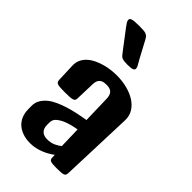

<svg xmlns="http://www.w3.org/2000/svg" viewBox="-261 -958 1051 1051"><g transform="rotate(45 265.0 -432.5)"><path d="M53.2 -142.1Q52.7 -169.4 64.9 -190.2Q77.1 -210.9 96.4 -226.6Q115.7 -242.2 140.1 -253.2Q164.6 -264.2 188.5 -272Q219.2 -282.2 253.7 -289.6Q288.1 -296.9 320.8 -302.2L316.4 -463.9Q315.4 -490.7 303 -503.7Q290.5 -516.6 263.7 -516.6Q251 -516.6 240.7 -514.6Q230.5 -512.7 222.9 -506.8Q215.3 -501 210.9 -490.7Q206.5 -480.5 206.1 -464.4L202.6 -353.5Q202.6 -344.2 200 -338.9Q197.3 -333.5 189.5 -330.6Q181.6 -327.6 167.2 -326.7Q152.8 -325.7 128.9 -325.7Q106.9 -325.7 93.3 -326.7Q79.6 -327.6 72.3 -330.6Q64.9 -333.5 62.5 -338.9Q60.1 -344.2 59.6 -353.5L55.7 -457.5Q54.7 -483.4 64.5 -503.7Q74.2 -523.9 91.1 -538.8Q107.9 -553.7 129.6 -564Q151.4 -574.2 175 -580.8Q198.7 -587.4 222.2 -590.1Q245.6 -592.8 265.1 -592.8Q307.1 -592.8 345 -583.3Q382.8 -573.7 411.1 -555.7Q439.5 -537.6 455.8 -511.5Q472.2 -485.4 471.2 -451.7L456.1 -27.8Q455.6 -18.6 453.4 -13.2Q451.2 -7.8 444.3 -4.9Q437.5 -2 425 -1Q412.6 0 392.1 0Q373 0 361.6 -1Q350.1 -2 344 -4.9Q337.9 -7.8 335.7 -13.2Q333.5 -18.6 333.5 -27.8L333 -44.9Q319.8 -35.2 304.2 -26.1Q288.6 -17.1 271 -10Q253.4 -2.9 233.6 1.5Q213.9 5.9 192.4 5.9Q158.2 5.9 132.3 -3.7Q106.4 -13.2 89.1 -29.5Q71.8 -45.9 63 -68.1Q54.2 -90.3 53.7 -115.7ZM187 -130.4Q187 -115.7 191.4 -105.2Q195.8 -94.7 203.1 -88.1Q210.4 -81.5 220.5 -78.4Q230.5 -75.2 242.2 -75.2Q270.5 -75.2 291 -84.5Q311.5 -93.8 326.2 -106L322.8 -231.4Q296.4 -227.1 276.4 -221.4Q256.3 -215.8 240.7 -209Q216.3 -197.8 201.7 -184.3Q187 -170.9 187 -149.4ZM267.1 -674.8Q249.5 -674.8 239.3 -676Q229 -677.2 222.4 -680.4Q215.8 -683.6 210.9 -689.2Q206.1 -694.8 199.2 -703.6L115.2 -814Q106.4 -825.2 100.6 -834.7Q94.7 -844.2 94.7 -852.1Q94.7 -856.9 97.4 -860.6Q100.1 -864.3 107.4 -866.5Q114.7 -868.7 127.4 -869.9Q140.1 -871.1 160.2 -871.1Q180.7 -871.1 193.4 -870.1Q206.1 -869.1 214.1 -865.7Q222.2 -862.3 227.3 -856.4Q232.4 -850.6 237.8 -840.8L290 -743.2Q299.8 -724.6 306.9 -713.4Q314 -702.1 314 -692.9Q314 -683.1 303 -679Q292 -674.8 267.1 -674.8Z"/></g></svg>

Font: Denk One
Style: Regular
Weight: 400
Designer: Irina Smirnova
Foundry: Irina Smirnova
Version: Version 1.002